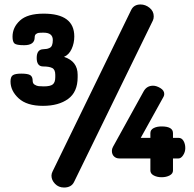

<svg xmlns="http://www.w3.org/2000/svg" viewBox="-20 -792 866 858"><path d="M176 -406Q205 -406 216 -415Q227 -424 227 -447V-458Q227 -481 213.5 -488Q200 -495 173 -495Q144 -495 144 -533Q144 -571 173 -572Q184 -573 188.5 -573.5Q193 -574 201 -577.5Q209 -581 212.5 -590Q216 -599 216 -613Q216 -646 175 -646Q159 -646 152.5 -645Q146 -644 140.5 -639.5Q135 -635 135 -625Q135 -590 88 -590Q54 -590 45 -597.5Q36 -605 36 -628Q36 -670 69.5 -700.5Q103 -731 175 -731Q312 -731 312 -629Q312 -599 300 -573Q288 -547 266 -538Q327 -518 327 -458V-447Q327 -381 284.5 -350Q242 -319 172 -319Q100 -319 63.5 -352.5Q27 -386 27 -428Q27 -449 37.5 -456Q48 -463 75 -463Q105 -463 115.5 -456Q126 -449 126 -431Q126 -419 135 -413.5Q144 -408 152.5 -407Q161 -406 176 -406ZM652 -30V-84H513Q499 -84 489.5 -93Q480 -102 480 -118Q480 -127 485 -136L622 -384Q636 -409 664 -409Q679 -409 696.5 -398.5Q714 -388 714 -372Q714 -366 711 -360L609 -176H652V-197Q652 -212 666.5 -219.5Q681 -227 702 -227Q753 -227 753 -197V-176H778Q792 -176 800 -162.5Q808 -149 808 -130Q808 -113 798.5 -98.5Q789 -84 778 -84H753V-30Q753 -16 738 -8Q723 0 702 0Q682 0 667 -8Q652 -16 652 -30ZM608 -772Q630 -772 648.5 -757Q667 -742 667 -719Q667 -708 663 -700L311 21Q299 46 266 46Q242 46 226 29.5Q210 13 210 -7Q210 -16 215 -26L566 -747Q578 -772 608 -772Z"/></svg>

Font: Dosis
Style: ExtraBold
Weight: 800
Designer: EdgarTolentino, PabloImpallari, IginoMarini
Foundry: EdgarTolentino, PabloImpallari, IginoMarini
Version: Version 1.007